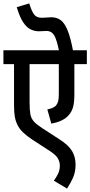

<svg xmlns="http://www.w3.org/2000/svg" viewBox="-20 -916 528 1123"><path d="M488 -541H415V-366Q415 -319 408 -292Q401 -265 384 -245Q353 -206 280 -193L257 -276Q292 -283 307 -298Q316 -309 320 -323Q324 -337 324 -366V-541H153V-317Q153 -274 157.5 -248.5Q162 -223 178.5 -205Q195 -187 229 -165L328 -101Q381 -67 401.5 -32.5Q422 2 422 47Q422 90 407 123.5Q392 157 372 187L295 141Q309 122 319.5 100.5Q330 79 330 53Q330 29 317 8Q304 -13 262 -39L171 -98Q139 -119 116.5 -140Q94 -161 82 -186Q71 -208 66.5 -234Q62 -260 62 -305V-541H0V-622H488ZM326 -615Q312 -685 296.5 -710Q281 -735 253 -735Q242 -735 230.5 -734Q219 -733 208 -733Q182 -733 158.5 -744.5Q135 -756 115 -786.5Q95 -817 78 -874L151 -896Q166 -848 180.5 -830Q195 -812 225 -812Q238 -812 251.5 -813.5Q265 -815 281 -815Q311 -815 334 -799Q357 -783 375 -739.5Q393 -696 408 -615Z"/></svg>

Font: Noto Sans Condensed Medium
Style: Regular
Weight: 500
Width: 3
Designer: Monotype Design Team
Foundry: Monotype Imaging Inc.
Version: Version 2.013; ttfautohint (v1.8.4.7-5d5b)